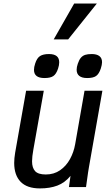

<svg xmlns="http://www.w3.org/2000/svg" viewBox="-20 -1068 640 1096"><path d="M61 -138Q61 -163.5 66.5 -196.5L129 -550H230L170.5 -214.5Q163 -173.5 163 -147Q163 -110 180.5 -91Q198 -72 241.5 -72Q288 -72 323 -96.2Q358 -120.5 379.5 -159.8Q401 -199 409 -244.5L462.5 -550H564.5L488 -115.5Q483.5 -91.5 476.5 -39L471 0H373.5L382.5 -64Q350 -24.5 307.2 -8.5Q264.5 7.5 208 7.5Q134.5 7.5 97.8 -30.2Q61 -68 61 -138ZM174 -669Q174 -685 180.5 -704.5Q190.5 -736.5 208.5 -748Q226.5 -759.5 259.5 -759.5Q318 -759.5 318 -712.5Q318 -696 311.5 -676.5Q301 -645 284.2 -633.8Q267.5 -622.5 234 -622.5Q174 -622.5 174 -669ZM417.5 -670Q417.5 -685 424 -704Q431.5 -726.5 441.5 -738.2Q451.5 -750 466 -754.8Q480.5 -759.5 503.5 -759.5Q532 -759.5 547.2 -748Q562.5 -736.5 562.5 -713Q562.5 -699 555.5 -677Q545 -645.5 528.2 -634Q511.5 -622.5 477.5 -622.5Q448 -622.5 432.8 -634.5Q417.5 -646.5 417.5 -670ZM286.5 -843 403.5 -1048H533L369 -843Z"/></svg>

Font: JuliaMono Medium
Style: Italic
Weight: 500
Italic angle: -9°
Monospace: yes
Designer: cormullion
Foundry: corm
Version: Version 0.054; ttfautohint (v1.8.4)